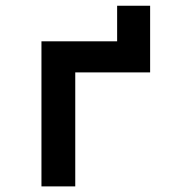

<svg xmlns="http://www.w3.org/2000/svg" viewBox="-20 -665 626 685"><path d="M127.9 0H248.5V-406.7H515.6V-644.5H397.9V-517.6H127.9Z"/></svg>

Font: Cascadia Code PL SemiBold
Style: Regular
Weight: 600
Monospace: yes
Designer: Aaron Bell
Foundry: Saja Typeworks
Version: Version 2404.023